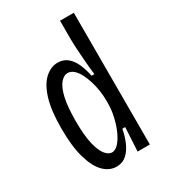

<svg xmlns="http://www.w3.org/2000/svg" viewBox="-177 -783 775 881"><g transform="rotate(-30 211.0 -343.0)"><path d="M177 12Q140 12 110 -17.5Q80 -47 62 -109Q44 -171 44 -265Q44 -362 62.5 -421.5Q81 -481 112.5 -509Q144 -537 179 -537Q210 -537 231 -519.5Q252 -502 265 -472.5Q278 -443 285 -407H300Q296 -439 293 -476Q290 -513 288 -546.5Q286 -580 286 -602V-698H359V-272V0H294L301 -126H286Q279 -89 265.5 -58Q252 -27 230.5 -7.5Q209 12 177 12ZM191 -55Q209 -55 226 -73.5Q243 -92 256.5 -122Q270 -152 278.5 -188.5Q287 -225 287 -261V-276Q287 -301 283 -327.5Q279 -354 271 -380Q263 -406 252 -427Q241 -448 226.5 -460.5Q212 -473 195 -473Q176 -473 158 -452.5Q140 -432 129 -386Q118 -340 118 -263Q118 -186 129 -140.5Q140 -95 157 -75Q174 -55 191 -55Z"/></g></svg>

Font: Bricolage Grotesque Condensed Light
Style: Regular
Weight: 300
Width: 3
Designer: Mathieu Triay
Foundry: Atelier Triay
Version: Version 1.000;gftools[0.9.30]